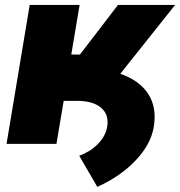

<svg xmlns="http://www.w3.org/2000/svg" viewBox="-20 -565 708 754"><path d="M5.7 0 96.6 -545.5H292.6L259.9 -350.9H294L443.2 -545.5H667.6L452.4 -275.2Q527.3 -249.6 562 -196.2Q596.6 -142.8 583.8 -66.8Q572.8 1.1 513.5 64.1Q454.2 127.1 362.2 169L291.2 46.9Q335.2 30.2 364.5 0.4Q393.8 -29.5 400.6 -65.3Q409.4 -113.6 377.7 -141.3Q345.9 -169 281.2 -169H230.1L201.7 0Z"/></svg>

Font: Inter UI Black
Style: Italic
Weight: 900
Italic angle: -9.39999°
Designer: Rasmus Andersson
Foundry: rsms
Version: 3.2;8d6f07862